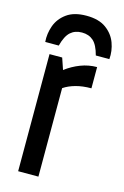

<svg xmlns="http://www.w3.org/2000/svg" viewBox="-114 -784 541 836"><g transform="rotate(15 157.0 -365.5)"><path d="M56.2 0V-527.8H113.3L130.9 -476.1Q161.6 -499.5 197.3 -513.2Q232.9 -526.9 271 -526.9V-431.2Q231.4 -431.2 200.7 -422.6Q169.9 -414.1 147.5 -398.9V0ZM24.4 -574.2Q21.5 -611.3 34.4 -647.2Q47.4 -683.1 80.3 -707Q113.3 -731 168.9 -731Q225.1 -731 257.8 -707Q290.5 -683.1 303.7 -647.2Q316.9 -611.3 313.5 -574.2H252.4Q240.7 -619.1 220.5 -637.2Q200.2 -655.3 168.9 -655.3Q137.7 -655.3 117.4 -637.2Q97.2 -619.1 85.4 -574.2Z"/></g></svg>

Font: Voltaire
Style: Regular
Weight: 400
Designer: Yvonne Schüttler, Eben Sorkin, Emma Marichal
Foundry: Sorkin Type Co.
Version: Version 1.010; ttfautohint (v1.8.4.7-5d5b)